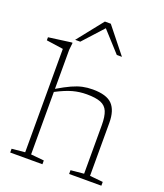

<svg xmlns="http://www.w3.org/2000/svg" viewBox="-165 -1036 979 1145"><g transform="rotate(20 325.0 -463.5)"><path d="M241.5 0H37V-24L120.5 -32V-688L13.5 -703.5V-723L154.5 -742H163L158 -695.5V-448Q207 -477 242.2 -493Q277.5 -509 307.8 -515.5Q338 -522 372 -522Q460 -522 496 -484.5Q532 -447 532 -368.5V-32L615.5 -24V0H411V-24L494.5 -32V-340Q494.5 -395 481.8 -426Q469 -457 437.2 -469.8Q405.5 -482.5 348 -482.5Q302.5 -482.5 259.5 -470.8Q216.5 -459 158 -428.5V-32L241.5 -24ZM435.5 -764 319.5 -891.5 203.5 -764H171L300.5 -927H338L468 -764Z"/></g></svg>

Font: Newsreader Caption ExtraLight
Style: Regular
Weight: 275
Designer: Hugues Gentile
Foundry: Production Type
Version: Version 1.001